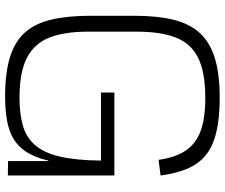

<svg xmlns="http://www.w3.org/2000/svg" viewBox="-86 -808 904 773"><g transform="rotate(90 366.5 -421.0)"><path d="M369 11Q272 11 208.5 -9Q145 -29 109 -70.5Q73 -112 58 -177Q43 -242 43 -332V-510Q43 -602 59 -667Q75 -732 112.5 -773Q150 -814 213.5 -833.5Q277 -853 374 -853Q476 -853 541 -831Q606 -809 640 -757.5Q674 -706 686 -615L623 -607Q614 -672 587.5 -713.5Q561 -755 510 -775Q459 -795 374 -795Q270 -795 212 -766Q154 -737 130.5 -676Q107 -615 107 -520V-322Q107 -228 131 -167Q155 -106 213 -76.5Q271 -47 374 -47Q439 -47 486.5 -61Q534 -75 564.5 -110.5Q595 -146 610 -210Q625 -274 626 -375H352V-429H686V0L628 -1V-163H626Q610 -95 578 -57Q546 -19 495 -4Q444 11 369 11Z"/></g></svg>

Font: Matangi Light
Style: Regular
Weight: 400
Version: Version 3.002